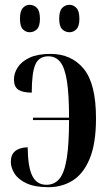

<svg xmlns="http://www.w3.org/2000/svg" viewBox="-20 -770 451 798"><path d="M269 -636Q251 -636 238.5 -648.5Q226 -661 226 -692Q226 -724 238.5 -737Q251 -750 269 -750Q285 -750 297.5 -737Q310 -724 310 -692Q310 -661 297.5 -648.5Q285 -636 269 -636ZM103 -636Q87 -636 75 -648.5Q63 -661 63 -692Q63 -724 75 -737Q87 -750 103 -750Q121 -750 133.5 -737Q146 -724 146 -692Q146 -661 133.5 -648.5Q121 -636 103 -636ZM181 8Q125 8 90.5 -8Q56 -24 40.5 -48.5Q25 -73 25 -98Q25 -155 95 -158Q96 -75 114.5 -38.5Q133 -2 173 -2Q207 -2 227.5 -27.5Q248 -53 257.5 -112Q267 -171 267 -271H117V-281H267Q267 -378 258 -434Q249 -490 230 -513Q211 -536 181 -536Q142 -536 127 -502Q112 -468 112 -385Q75 -385 56.5 -397Q38 -409 38 -440Q38 -466 54 -490.5Q70 -515 103.5 -530.5Q137 -546 190 -546Q277 -546 328 -484Q379 -422 379 -278Q379 -174 353 -111Q327 -48 282.5 -20Q238 8 181 8Z"/></svg>

Font: Noto Serif Display ExtraCondensed SemiBold
Style: Regular
Weight: 600
Width: 2
Designer: Monotype Design Team
Foundry: Monotype Imaging Inc.
Version: Version 2.009